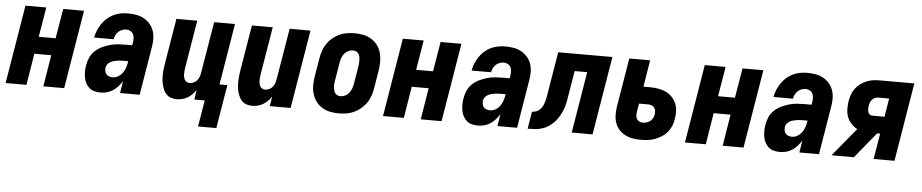

<svg xmlns="http://www.w3.org/2000/svg" viewBox="-41 -810 6082 1267"><g transform="rotate(5 3000.0 -176.5)"><path d="M0 0 86 -520H224L191 -323H303L336 -520H474L388 0H250L284 -209H172L138 0Z M629 8Q608 8 588.5 3Q569 -2 554.5 -14.5Q540 -27 531 -44.5Q522 -62 518.5 -81.5Q515 -101 515 -121.5Q515 -142 519 -163Q523 -189 534 -214Q545 -239 565.5 -258.5Q586 -278 611 -290Q636 -302 662 -309.5Q688 -317 714.5 -319Q741 -321 766 -321H811L814 -339Q816 -353 815.5 -368Q815 -383 809 -395Q803 -407 790.5 -414Q778 -421 764 -421Q750 -421 736 -416Q722 -411 711 -400.5Q700 -390 693.5 -377Q687 -364 685 -350H556Q560 -374 569.5 -397Q579 -420 593 -441Q607 -462 626.5 -479.5Q646 -497 669 -508Q692 -519 716 -523.5Q740 -528 764 -528Q792 -528 819 -523.5Q846 -519 869 -506.5Q892 -494 909.5 -474.5Q927 -455 936 -430Q945 -405 945.5 -377Q946 -349 941 -321L888 0H758L771 -80Q759 -61 744 -44Q729 -27 710.5 -15Q692 -3 671 2.5Q650 8 629 8ZM700 -99Q718 -99 735.5 -109Q753 -119 764.5 -134.5Q776 -150 782.5 -168.5Q789 -187 792 -205L793 -214H766Q755 -214 743.5 -213.5Q732 -213 720.5 -211Q709 -209 697.5 -206Q686 -203 675.5 -197Q665 -191 657.5 -181.5Q650 -172 648 -160Q646 -148 648.5 -136Q651 -124 658 -115.5Q665 -107 676.5 -103Q688 -99 700 -99Z M1290 175 1319 0H1250L1260 -65Q1250 -49 1236 -35Q1222 -21 1205.5 -11Q1189 -1 1170.5 3.5Q1152 8 1134 8Q1115 8 1097.5 2.5Q1080 -3 1067.5 -15Q1055 -27 1047.5 -43Q1040 -59 1035.5 -76.5Q1031 -94 1029.5 -112.5Q1028 -131 1028.5 -149.5Q1029 -168 1031.5 -187Q1034 -206 1037 -225L1086 -520H1224L1172 -206Q1170 -195 1169 -184.5Q1168 -174 1168 -163.5Q1168 -153 1170 -143Q1172 -133 1176.5 -124.5Q1181 -116 1190 -111Q1199 -106 1210 -106Q1223 -106 1236 -112Q1249 -118 1258 -128.5Q1267 -139 1272 -152Q1277 -165 1279 -178L1336 -520H1474L1407 -114H1459L1411 175Z M1634 8Q1615 8 1597.5 2.5Q1580 -3 1567.5 -15Q1555 -27 1547.5 -43Q1540 -59 1535.5 -76.5Q1531 -94 1529.5 -112.5Q1528 -131 1528.5 -149.5Q1529 -168 1531.5 -187Q1534 -206 1537 -225L1586 -520H1724L1672 -206Q1670 -195 1669 -184.5Q1668 -174 1668 -163.5Q1668 -153 1670 -143Q1672 -133 1676.5 -124.5Q1681 -116 1690 -111Q1699 -106 1710 -106Q1723 -106 1736 -112Q1749 -118 1758 -128.5Q1767 -139 1772 -152Q1777 -165 1779 -178L1836 -520H1974L1888 0H1750L1760 -65Q1750 -49 1736 -35Q1722 -21 1705.5 -11Q1689 -1 1670.5 3.5Q1652 8 1634 8Z M2207 8Q2207 8 2207 8Q2207 8 2207 8Q2177 8 2148 2Q2119 -4 2095.5 -19Q2072 -34 2055.5 -56.5Q2039 -79 2031 -107Q2023 -135 2023.5 -164.5Q2024 -194 2029 -225L2049 -345Q2053 -369 2061.5 -394Q2070 -419 2085 -441Q2100 -463 2121 -480.5Q2142 -498 2166 -509Q2190 -520 2215.5 -524Q2241 -528 2266 -528Q2266 -528 2266 -528Q2266 -528 2266 -528Q2296 -528 2325 -522Q2354 -516 2378 -501Q2402 -486 2418.5 -463.5Q2435 -441 2442.5 -413Q2450 -385 2450 -355.5Q2450 -326 2445 -295L2425 -175Q2421 -151 2412.5 -126Q2404 -101 2388.5 -79Q2373 -57 2352 -39.5Q2331 -22 2307 -11Q2283 0 2257.5 4Q2232 8 2207 8ZM2209 -106Q2225 -106 2240 -113.5Q2255 -121 2265.5 -134.5Q2276 -148 2281.5 -163.5Q2287 -179 2290 -194L2310 -314Q2311 -325 2312 -336Q2313 -347 2312.5 -357.5Q2312 -368 2309.5 -378.5Q2307 -389 2301 -397.5Q2295 -406 2285 -410Q2275 -414 2264 -414Q2249 -414 2233.5 -406.5Q2218 -399 2207.5 -385.5Q2197 -372 2191.5 -356.5Q2186 -341 2184 -326L2164 -206Q2162 -195 2161 -184Q2160 -173 2161 -162.5Q2162 -152 2164.5 -141.5Q2167 -131 2173 -122.5Q2179 -114 2188.5 -110Q2198 -106 2209 -106Z M2500 0 2586 -520H2724L2691 -323H2803L2836 -520H2974L2888 0H2750L2784 -209H2672L2638 0Z M3129 8Q3108 8 3088.5 3Q3069 -2 3054.5 -14.5Q3040 -27 3031 -44.5Q3022 -62 3018.5 -81.5Q3015 -101 3015 -121.5Q3015 -142 3019 -163Q3023 -189 3034 -214Q3045 -239 3065.5 -258.5Q3086 -278 3111 -290Q3136 -302 3162 -309.5Q3188 -317 3214.5 -319Q3241 -321 3266 -321H3311L3314 -339Q3316 -353 3315.5 -368Q3315 -383 3309 -395Q3303 -407 3290.5 -414Q3278 -421 3264 -421Q3250 -421 3236 -416Q3222 -411 3211 -400.5Q3200 -390 3193.5 -377Q3187 -364 3185 -350H3056Q3060 -374 3069.5 -397Q3079 -420 3093 -441Q3107 -462 3126.5 -479.5Q3146 -497 3169 -508Q3192 -519 3216 -523.5Q3240 -528 3264 -528Q3292 -528 3319 -523.5Q3346 -519 3369 -506.5Q3392 -494 3409.5 -474.5Q3427 -455 3436 -430Q3445 -405 3445.5 -377Q3446 -349 3441 -321L3388 0H3258L3271 -80Q3259 -61 3244 -44Q3229 -27 3210.5 -15Q3192 -3 3171 2.5Q3150 8 3129 8ZM3200 -99Q3218 -99 3235.5 -109Q3253 -119 3264.5 -134.5Q3276 -150 3282.5 -168.5Q3289 -187 3292 -205L3293 -214H3266Q3255 -214 3243.5 -213.5Q3232 -213 3220.5 -211Q3209 -209 3197.5 -206Q3186 -203 3175.5 -197Q3165 -191 3157.5 -181.5Q3150 -172 3148 -160Q3146 -148 3148.5 -136Q3151 -124 3158 -115.5Q3165 -107 3176.5 -103Q3188 -99 3200 -99Z M3458 0 3477 -114Q3491 -114 3505.5 -119.5Q3520 -125 3531 -137Q3542 -149 3548.5 -163Q3555 -177 3559 -191.5Q3563 -206 3565.5 -220.5Q3568 -235 3570 -249Q3570 -251 3570.5 -252.5Q3571 -254 3571 -255L3572 -258Q3572 -259 3572 -259.5Q3572 -260 3572 -261L3615 -520H3974L3888 0H3750L3817 -406H3734L3707 -243Q3703 -219 3698.5 -195.5Q3694 -172 3685.5 -149.5Q3677 -127 3664.5 -105Q3652 -83 3635 -64Q3618 -45 3596.5 -31Q3575 -17 3552 -10Q3529 -3 3505 -1.5Q3481 0 3458 0Z M4209 8Q4181 8 4154 3.5Q4127 -1 4104 -13Q4081 -25 4063.5 -44.5Q4046 -64 4037.5 -88.5Q4029 -113 4028.5 -140.5Q4028 -168 4032 -196L4086 -520H4224L4195 -343H4236Q4263 -343 4290 -339Q4317 -335 4340.5 -324.5Q4364 -314 4382.5 -296Q4401 -278 4411.5 -254.5Q4422 -231 4423.5 -204Q4425 -177 4420 -149Q4417 -126 4408 -103.5Q4399 -81 4383 -61.5Q4367 -42 4346 -28.5Q4325 -15 4302 -6.5Q4279 2 4255.5 5Q4232 8 4209 8ZM4210 -106Q4223 -106 4236 -109.5Q4249 -113 4260 -121.5Q4271 -130 4277 -142.5Q4283 -155 4285 -167Q4287 -179 4285.5 -191Q4284 -203 4277 -212Q4270 -221 4259 -225Q4248 -229 4236 -229H4176L4167 -177Q4165 -165 4165 -152Q4165 -139 4170.5 -128Q4176 -117 4187 -111.5Q4198 -106 4210 -106Z M4500 0 4586 -520H4724L4691 -323H4803L4836 -520H4974L4888 0H4750L4784 -209H4672L4638 0Z M5129 8Q5108 8 5088.5 3Q5069 -2 5054.5 -14.5Q5040 -27 5031 -44.5Q5022 -62 5018.5 -81.5Q5015 -101 5015 -121.5Q5015 -142 5019 -163Q5023 -189 5034 -214Q5045 -239 5065.5 -258.5Q5086 -278 5111 -290Q5136 -302 5162 -309.5Q5188 -317 5214.5 -319Q5241 -321 5266 -321H5311L5314 -339Q5316 -353 5315.5 -368Q5315 -383 5309 -395Q5303 -407 5290.5 -414Q5278 -421 5264 -421Q5250 -421 5236 -416Q5222 -411 5211 -400.5Q5200 -390 5193.5 -377Q5187 -364 5185 -350H5056Q5060 -374 5069.5 -397Q5079 -420 5093 -441Q5107 -462 5126.5 -479.5Q5146 -497 5169 -508Q5192 -519 5216 -523.5Q5240 -528 5264 -528Q5292 -528 5319 -523.5Q5346 -519 5369 -506.5Q5392 -494 5409.5 -474.5Q5427 -455 5436 -430Q5445 -405 5445.5 -377Q5446 -349 5441 -321L5388 0H5258L5271 -80Q5259 -61 5244 -44Q5229 -27 5210.5 -15Q5192 -3 5171 2.5Q5150 8 5129 8ZM5200 -99Q5218 -99 5235.5 -109Q5253 -119 5264.5 -134.5Q5276 -150 5282.5 -168.5Q5289 -187 5292 -205L5293 -214H5266Q5255 -214 5243.5 -213.5Q5232 -213 5220.5 -211Q5209 -209 5197.5 -206Q5186 -203 5175.5 -197Q5165 -191 5157.5 -181.5Q5150 -172 5148 -160Q5146 -148 5148.5 -136Q5151 -124 5158 -115.5Q5165 -107 5176.5 -103Q5188 -99 5200 -99Z M5471 0 5625 -187Q5602 -199 5584.5 -218Q5567 -237 5558 -261Q5549 -285 5548.5 -312Q5548 -339 5552 -367Q5556 -388 5563.5 -409.5Q5571 -431 5584.5 -449.5Q5598 -468 5617 -482Q5636 -496 5657 -505Q5678 -514 5700 -517Q5722 -520 5744 -520H5974L5888 0H5750L5778 -170H5758L5619 0ZM5715 -284H5797L5817 -406H5744Q5733 -406 5722.5 -401.5Q5712 -397 5704.5 -388.5Q5697 -380 5693 -369.5Q5689 -359 5687 -348Q5686 -338 5685.5 -327.5Q5685 -317 5687.5 -307.5Q5690 -298 5697.5 -291Q5705 -284 5715 -284Z"/></g></svg>

Font: Iosevka SS04 Heavy
Style: Italic
Weight: 900
Italic angle: -9°
Monospace: yes
Designer: Belleve Invis
Foundry: Belleve Invis
Version: Version 19.0.0; ttfautohint (v1.8.4)